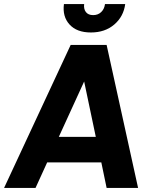

<svg xmlns="http://www.w3.org/2000/svg" viewBox="-25 -920 731 940"><path d="M288 -900H387Q384 -876 395.5 -861Q407 -846 431 -846Q455 -846 470.5 -861Q486 -876 489 -900H588Q580 -839 534.5 -800Q489 -761 420 -761Q351 -761 315.5 -800Q280 -839 288 -900ZM-5 0 321 -700H497L651 0H497L471 -125H206L149 0ZM263 -250H444L387 -521Z"/></svg>

Font: Haskoy ExtraBold
Style: Italic
Weight: 800
Designer: Ertekin Erdin
Foundry: Ertekin Erdin
Version: Version 2.000; ttfautohint (v1.8.4.7-5d5b)